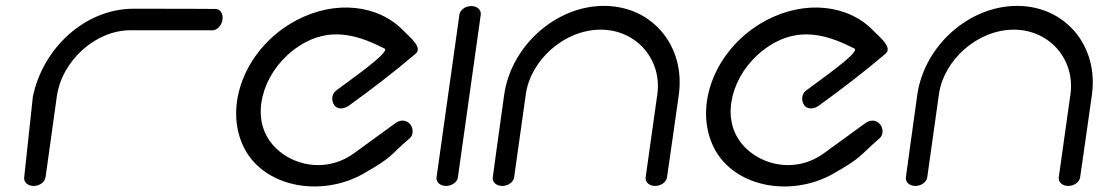

<svg xmlns="http://www.w3.org/2000/svg" viewBox="-20 -645 3818 666"><path d="M138 -29.9C137.9 -29.9 159.1 -182.9 177 -309.8C194.8 -436.7 313.6 -540 431.5 -540C549.4 -540 717 -539.9 717 -539.9C732.9 -539.9 748.9 -556.1 751.8 -577C754.8 -597.9 743.4 -614 727.6 -614C727.6 -614 613.8 -614.8 444.2 -614.8C274.5 -614.8 128.6 -477.6 94 -309.8C94 -309.8 63.9 -29.9 63.9 -29.9C61.7 -13.9 75.8 0 96.7 0C117.6 0 135.7 -13.9 138 -29.9Z M1401.8 -166C1414.7 -177.1 1415 -202.8 1400 -217C1385 -231.1 1365.9 -228.2 1352.1 -218.2L1207.8 -113.3C1093.2 -30 943.5 -83.6 898.9 -185.8C854.3 -287.9 915.8 -432.2 1039.7 -498.4C1140.2 -552.1 1234.5 -516.8 1313.8 -476.6C1337.1 -464.7 1177.3 -355.6 1145.1 -330.2C1131.8 -319.6 1127.9 -298.5 1139 -281.1C1150.2 -263.6 1174.6 -267.5 1188.5 -277.3C1268.2 -334.6 1346.1 -394.5 1421.2 -458.2C1448.6 -480.4 1398.7 -518.3 1379.6 -538.4C1293.8 -628.4 1143.1 -646.8 1006.7 -573.9C839.8 -484.8 756.4 -292.1 821 -144.1C885.6 3.9 1091.7 42.6 1241.5 -43.1C1343.3 -101.3 1326.3 -100.6 1401.8 -166Z M1647.7 -594.4C1649.5 -610.3 1635.7 -624 1614.8 -624C1593.9 -624 1575.8 -610.3 1573.6 -594.4L1494.2 -29.6C1492 -14 1506.2 0 1527.1 0C1548 0 1566.1 -13.8 1568.3 -29.6Z M2293.6 -29.6C2293.6 -29.6 2310.5 -144.4 2334.5 -315.2C2358.5 -486 2242.1 -624.6 2075.1 -624.6C1908.1 -624.6 1752.7 -486 1728.7 -315.2C1704.7 -144.4 1689.3 -29.6 1689.3 -29.6C1687.1 -13.7 1701.3 0 1722.2 0C1743.1 0 1761.2 -13.9 1763.4 -29.9C1763.4 -29.9 1787.2 -199 1803.9 -317.9C1820.6 -436.9 1937.8 -542.1 2063.5 -542.1C2189.2 -542.1 2276.8 -436.9 2260.1 -317.9C2243.3 -199 2219.6 -29.9 2219.6 -29.9C2217.3 -13.9 2231.5 0 2252.4 0C2273.3 0 2291.4 -13.7 2293.6 -29.6Z M3031.8 -166C3044.7 -177.1 3045 -202.8 3030 -217C3015 -231.1 2995.9 -228.2 2982.1 -218.2L2837.8 -113.3C2723.2 -30 2573.5 -83.6 2528.9 -185.8C2484.3 -287.9 2545.8 -432.2 2669.7 -498.4C2770.2 -552.1 2864.5 -516.8 2943.8 -476.6C2967.1 -464.7 2807.3 -355.6 2775.1 -330.2C2761.8 -319.6 2757.9 -298.5 2769 -281.1C2780.2 -263.6 2804.6 -267.5 2818.5 -277.3C2898.2 -334.6 2976.1 -394.5 3051.2 -458.2C3078.6 -480.4 3028.7 -518.3 3009.6 -538.4C2923.8 -628.4 2773.1 -646.8 2636.7 -573.9C2469.8 -484.8 2386.4 -292.1 2451 -144.1C2515.6 3.9 2721.7 42.6 2871.5 -43.1C2973.3 -101.3 2956.3 -100.6 3031.8 -166Z M3726.6 -29.6C3726.6 -29.6 3743.5 -144.4 3767.5 -315.2C3791.5 -486 3675.1 -624.6 3508.1 -624.6C3341.1 -624.6 3185.7 -486 3161.7 -315.2C3137.7 -144.4 3122.3 -29.6 3122.3 -29.6C3120.1 -13.7 3134.3 0 3155.2 0C3176.1 0 3194.2 -13.9 3196.4 -29.9C3196.4 -29.9 3220.2 -199 3236.9 -317.9C3253.6 -436.9 3370.8 -542.1 3496.5 -542.1C3622.2 -542.1 3709.8 -436.9 3693.1 -317.9C3676.3 -199 3652.6 -29.9 3652.6 -29.9C3650.3 -13.9 3664.5 0 3685.4 0C3706.3 0 3724.4 -13.7 3726.6 -29.6Z"/></svg>

Font: Hi.
Style: Tall Oblique
Weight: 400
Designer: Mew Too, Robert Jablonski
Foundry: Cannot Into Space Fonts
Version: Version 1.996